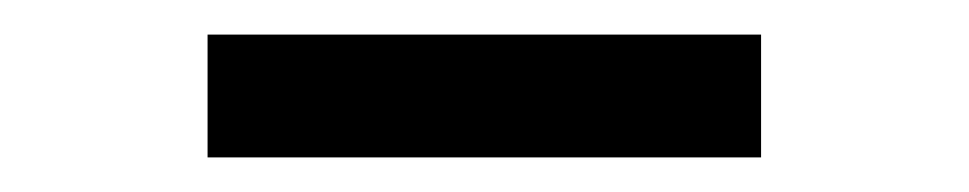

<svg xmlns="http://www.w3.org/2000/svg" viewBox="-20 -682 560 111"><path d="M100 -591V-662H420V-591Z"/></svg>

Font: Cabin VF Beta
Style: Regular
Weight: 400
Designer: Pablo Impallari
Foundry: Pablo Impallari. http://www.impallari.com Igino Marini. http://www.ikern.com
Version: Version 2.200